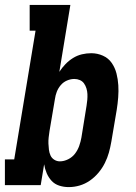

<svg xmlns="http://www.w3.org/2000/svg" viewBox="-35 -755 555 783"><path d="M245 8Q225 8 206.5 2Q188 -4 175.5 -17.5Q163 -31 155.5 -48.5Q148 -66 145 -85L131 0H-15V-105H23L110 -630H86V-735H252L207 -462Q218 -479 232 -493.5Q246 -508 263 -518.5Q280 -529 299 -533.5Q318 -538 337 -538Q362 -538 384.5 -528Q407 -518 420.5 -498.5Q434 -479 440 -455.5Q446 -432 447.5 -407.5Q449 -383 447 -357.5Q445 -332 441 -307L419 -177Q415 -154 409 -132.5Q403 -111 392.5 -90Q382 -69 366.5 -50.5Q351 -32 331.5 -18.5Q312 -5 290 1.5Q268 8 245 8ZM209 -97Q226 -97 243 -105.5Q260 -114 271 -128.5Q282 -143 288 -160Q294 -177 297 -194L318 -324Q320 -336 321 -348Q322 -360 321.5 -371.5Q321 -383 317.5 -394.5Q314 -406 307.5 -415Q301 -424 290.5 -428.5Q280 -433 268 -433Q253 -433 238 -426.5Q223 -420 212.5 -407.5Q202 -395 196.5 -380.5Q191 -366 189 -351L167 -221Q165 -208 163.5 -195Q162 -182 162.5 -169.5Q163 -157 164.5 -144.5Q166 -132 171 -121Q176 -110 186.5 -103.5Q197 -97 209 -97Z"/></svg>

Font: Iosevka Slab Extrabold Oblique
Style: Regular
Weight: 800
Italic angle: -9°
Monospace: yes
Designer: Belleve Invis
Foundry: Belleve Invis
Version: Version 11.1.1; ttfautohint (v1.8.3)